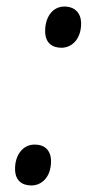

<svg xmlns="http://www.w3.org/2000/svg" viewBox="-20 -561 297 587"><path d="M168 -415C199 -415 228 -441 228 -489C228 -522 208 -541 177 -541C140 -541 118 -508 118 -466C118 -431 138 -415 168 -415ZM76 6C107 6 136 -19 136 -68C136 -101 117 -119 86 -119C49 -119 26 -86 26 -45C26 -10 46 6 76 6Z"/></svg>

Font: Noto Serif Display ExtraCondensed Medium
Style: Italic
Weight: 500
Width: 2
Italic angle: -12°
Designer: Monotype Design Team
Foundry: Monotype Imaging Inc.
Version: Version 2.009